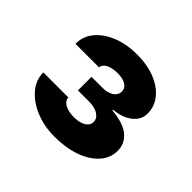

<svg xmlns="http://www.w3.org/2000/svg" viewBox="-107 -980 688 688"><g transform="rotate(45 237.5 -636.0)"><path d="M234.4 -427.2Q183.1 -427.2 139.9 -444.8Q96.7 -462.4 70.3 -492.9Q43.9 -523.4 43.9 -562H170.9Q170.9 -545.9 188.5 -535.9Q206.1 -525.9 234.4 -525.9Q262.7 -525.9 279.8 -536.1Q296.9 -546.4 296.9 -564Q296.9 -582 279.5 -593Q262.2 -604 233.4 -604H177.2V-672.9H233.4Q259.3 -672.9 275.4 -683.8Q291.5 -694.8 291.5 -712.4Q291.5 -729.5 276.1 -739Q260.7 -748.5 234.4 -748.5Q207.5 -748.5 190.2 -739.5Q172.9 -730.5 172.4 -715.8H52.7Q52.7 -754.4 77.1 -783.4Q101.6 -812.5 143.1 -828.9Q184.6 -845.2 235.8 -845.2Q288.1 -845.2 327.9 -829.3Q367.7 -813.5 390.1 -785.6Q412.6 -757.8 412.6 -722.2Q412.6 -689.9 385.3 -668.7Q357.9 -647.5 315.4 -644.5V-640.6Q375 -635.3 403.1 -611.8Q431.2 -588.4 431.2 -551.8Q431.2 -515.1 405.8 -486.8Q380.4 -458.5 336.2 -442.9Q292 -427.2 234.4 -427.2Z"/></g></svg>

Font: Inter 16pt ExtraBold
Style: Regular
Weight: 800
Version: Version 4.001;git-66647c0bb